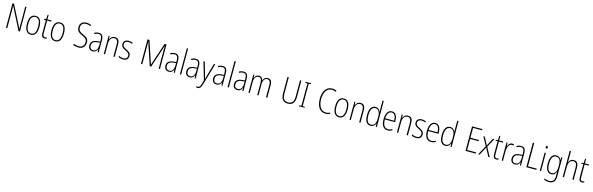

<svg xmlns="http://www.w3.org/2000/svg" viewBox="135 -3026 16675 5402"><g transform="rotate(15 8472.0 -325.0)"><path d="M491 -66V-780H454V-277C454 -240 455 -186 456 -138H454L127 -780H84V-66H122V-578C122 -632 121 -672 119 -712H122L449 -66Z M988 -331C988 -499 934 -605 808 -605C686 -605 624 -508 624 -332C624 -156 687 -56 807 -56C928 -56 988 -155 988 -331ZM662 -332C662 -485 708 -571 808 -571C911 -571 950 -477 950 -332C950 -174 905 -90 807 -90C708 -90 662 -178 662 -332Z M1214 -90C1165 -90 1151 -123 1151 -190V-562H1270V-595H1151V-723H1123L1113 -596L1054 -586V-562H1113V-190C1113 -102 1137 -56 1208 -56C1234 -56 1253 -61 1269 -68V-101C1255 -95 1235 -90 1214 -90Z M1702 -331C1702 -499 1648 -605 1522 -605C1400 -605 1338 -508 1338 -332C1338 -156 1401 -56 1521 -56C1642 -56 1702 -155 1702 -331ZM1376 -332C1376 -485 1422 -571 1522 -571C1625 -571 1664 -477 1664 -332C1664 -174 1619 -90 1521 -90C1422 -90 1376 -178 1376 -332Z M2392 -252C2392 -363 2331 -399 2229 -446C2147 -483 2088 -515 2088 -610C2088 -701 2147 -754 2239 -754C2276 -754 2321 -747 2366 -725L2381 -758C2343 -777 2292 -790 2239 -790C2129 -790 2049 -726 2049 -609C2049 -494 2117 -456 2207 -415C2305 -370 2353 -341 2353 -250C2353 -152 2294 -92 2196 -92C2141 -92 2085 -106 2043 -124V-83C2085 -66 2139 -56 2195 -56C2314 -56 2392 -126 2392 -252Z M2647 -605C2602 -605 2556 -592 2517 -569L2531 -538C2573 -562 2611 -571 2645 -571C2716 -571 2747 -532 2747 -419V-373L2674 -367C2548 -357 2477 -304 2477 -199C2477 -120 2519 -56 2609 -56C2691 -56 2728 -104 2748 -158H2750L2755 -66H2784V-423C2784 -552 2742 -605 2647 -605ZM2677 -337 2748 -342V-284C2747 -167 2707 -88 2615 -88C2552 -88 2516 -128 2516 -199C2516 -285 2570 -328 2677 -337Z M3115 -605C3032 -605 2987 -550 2968 -491H2966L2962 -595H2933V-66H2970V-368C2970 -505 3028 -571 3111 -571C3176 -571 3214 -527 3214 -422V-66H3252V-431C3252 -551 3203 -605 3115 -605Z M3647 -196C3647 -286 3588 -315 3515 -353C3444 -389 3404 -412 3404 -473C3404 -537 3449 -571 3519 -571C3557 -571 3598 -561 3626 -543L3642 -576C3609 -594 3567 -605 3520 -605C3421 -605 3367 -550 3367 -473C3367 -389 3423 -358 3499 -320C3568 -285 3609 -262 3609 -196C3609 -130 3572 -91 3492 -91C3444 -91 3397 -106 3361 -129V-88C3390 -72 3436 -56 3492 -56C3595 -56 3647 -110 3647 -196Z M4271 -66H4313L4530 -723H4533C4532 -669 4532 -640 4532 -622V-66H4569V-780H4512L4294 -122H4291L4073 -780H4016V-66H4054V-623C4054 -643 4053 -670 4051 -724H4053Z M4863 -605C4818 -605 4772 -592 4733 -569L4747 -538C4789 -562 4827 -571 4861 -571C4932 -571 4963 -532 4963 -419V-373L4890 -367C4764 -357 4693 -304 4693 -199C4693 -120 4735 -56 4825 -56C4907 -56 4944 -104 4964 -158H4966L4971 -66H5000V-423C5000 -552 4958 -605 4863 -605ZM4893 -337 4964 -342V-284C4963 -167 4923 -88 4831 -88C4768 -88 4732 -128 4732 -199C4732 -285 4786 -328 4893 -337Z M5186 -66V-826H5149V-66Z M5471 -605C5426 -605 5380 -592 5341 -569L5355 -538C5397 -562 5435 -571 5469 -571C5540 -571 5571 -532 5571 -419V-373L5498 -367C5372 -357 5301 -304 5301 -199C5301 -120 5343 -56 5433 -56C5515 -56 5552 -104 5572 -158H5574L5579 -66H5608V-423C5608 -552 5566 -605 5471 -605ZM5501 -337 5572 -342V-284C5571 -167 5531 -88 5439 -88C5376 -88 5340 -128 5340 -199C5340 -285 5394 -328 5501 -337Z M5694 -595 5847 -75 5814 40C5791 117 5765 141 5729 141C5715 141 5701 137 5688 131V167C5703 173 5716 176 5732 176C5787 176 5823 139 5850 47L6038 -595H5999L5895 -233C5883 -196 5875 -165 5867 -129H5864C5859 -152 5854 -173 5837 -232L5733 -595Z M6253 -605C6208 -605 6162 -592 6123 -569L6137 -538C6179 -562 6217 -571 6251 -571C6322 -571 6353 -532 6353 -419V-373L6280 -367C6154 -357 6083 -304 6083 -199C6083 -120 6125 -56 6215 -56C6297 -56 6334 -104 6354 -158H6356L6361 -66H6390V-423C6390 -552 6348 -605 6253 -605ZM6283 -337 6354 -342V-284C6353 -167 6313 -88 6221 -88C6158 -88 6122 -128 6122 -199C6122 -285 6176 -328 6283 -337Z M6576 -66V-826H6539V-66Z M6861 -605C6816 -605 6770 -592 6731 -569L6745 -538C6787 -562 6825 -571 6859 -571C6930 -571 6961 -532 6961 -419V-373L6888 -367C6762 -357 6691 -304 6691 -199C6691 -120 6733 -56 6823 -56C6905 -56 6942 -104 6962 -158H6964L6969 -66H6998V-423C6998 -552 6956 -605 6861 -605ZM6891 -337 6962 -342V-284C6961 -167 6921 -88 6829 -88C6766 -88 6730 -128 6730 -199C6730 -285 6784 -328 6891 -337Z M7568 -605C7496 -605 7456 -563 7433 -502H7430C7418 -561 7382 -605 7313 -605C7235 -605 7201 -551 7183 -502H7180L7176 -595H7147V-66H7184V-389C7184 -492 7227 -571 7309 -571C7364 -571 7403 -534 7403 -421V-66H7440V-394C7440 -507 7488 -571 7563 -571C7619 -571 7658 -531 7658 -430V-66H7696V-433C7696 -552 7647 -605 7568 -605Z M8497 -294V-780H8459V-295C8459 -148 8395 -92 8295 -92C8191 -92 8131 -153 8131 -297V-780H8093V-295C8093 -133 8165 -56 8295 -56C8414 -56 8497 -122 8497 -294Z M8783 -66V-91L8720 -97V-748L8783 -755V-780H8618V-755L8682 -748V-97L8618 -91V-66Z M9395 -755C9432 -755 9473 -747 9511 -724L9527 -758C9486 -780 9443 -790 9395 -790C9213 -790 9129 -622 9129 -424C9129 -198 9227 -56 9391 -56C9442 -56 9487 -67 9519 -84V-120C9489 -106 9446 -92 9393 -92C9251 -92 9169 -224 9169 -424C9169 -599 9239 -755 9395 -755Z M9966 -331C9966 -499 9912 -605 9786 -605C9664 -605 9602 -508 9602 -332C9602 -156 9665 -56 9785 -56C9906 -56 9966 -155 9966 -331ZM9640 -332C9640 -485 9686 -571 9786 -571C9889 -571 9928 -477 9928 -332C9928 -174 9883 -90 9785 -90C9686 -90 9640 -178 9640 -332Z M10273 -605C10190 -605 10145 -550 10126 -491H10124L10120 -595H10091V-66H10128V-368C10128 -505 10186 -571 10269 -571C10334 -571 10372 -527 10372 -422V-66H10410V-431C10410 -551 10361 -605 10273 -605Z M10703 -56C10786 -56 10830 -110 10849 -166H10851L10856 -66H10886V-826H10849V-583C10849 -557 10850 -529 10851 -499H10849C10831 -554 10784 -605 10707 -605C10595 -605 10531 -507 10531 -324C10531 -149 10589 -56 10703 -56ZM10708 -90C10612 -90 10570 -173 10570 -324C10570 -486 10619 -571 10711 -571C10802 -571 10849 -492 10849 -360V-302C10849 -170 10803 -90 10708 -90Z M11187 -605C11069 -605 11011 -493 11011 -329C11011 -164 11071 -56 11203 -56C11252 -56 11292 -68 11329 -89V-127C11285 -101 11249 -90 11205 -90C11101 -90 11048 -176 11049 -333H11347V-366C11347 -494 11302 -605 11187 -605ZM11187 -571C11274 -571 11311 -481 11311 -366H11050C11057 -503 11108 -571 11187 -571Z M11654 -605C11571 -605 11526 -550 11507 -491H11505L11501 -595H11472V-66H11509V-368C11509 -505 11567 -571 11650 -571C11715 -571 11753 -527 11753 -422V-66H11791V-431C11791 -551 11742 -605 11654 -605Z M12186 -196C12186 -286 12127 -315 12054 -353C11983 -389 11943 -412 11943 -473C11943 -537 11988 -571 12058 -571C12096 -571 12137 -561 12165 -543L12181 -576C12148 -594 12106 -605 12059 -605C11960 -605 11906 -550 11906 -473C11906 -389 11962 -358 12038 -320C12107 -285 12148 -262 12148 -196C12148 -130 12111 -91 12031 -91C11983 -91 11936 -106 11900 -129V-88C11929 -72 11975 -56 12031 -56C12134 -56 12186 -110 12186 -196Z M12450 -605C12332 -605 12274 -493 12274 -329C12274 -164 12334 -56 12466 -56C12515 -56 12555 -68 12592 -89V-127C12548 -101 12512 -90 12468 -90C12364 -90 12311 -176 12312 -333H12610V-366C12610 -494 12565 -605 12450 -605ZM12450 -571C12537 -571 12574 -481 12574 -366H12313C12320 -503 12371 -571 12450 -571Z M12880 -56C12963 -56 13007 -110 13026 -166H13028L13033 -66H13063V-826H13026V-583C13026 -557 13027 -529 13028 -499H13026C13008 -554 12961 -605 12884 -605C12772 -605 12708 -507 12708 -324C12708 -149 12766 -56 12880 -56ZM12885 -90C12789 -90 12747 -173 12747 -324C12747 -486 12796 -571 12888 -571C12979 -571 13026 -492 13026 -360V-302C13026 -170 12980 -90 12885 -90Z M13768 -66V-102H13508V-423H13754V-459H13508V-745H13768V-780H13469V-66Z M13985 -339 13839 -66H13880L14008 -307L14133 -66H14175L14031 -337L14169 -595H14127L14008 -368L13890 -595H13848Z M14372 -90C14323 -90 14309 -123 14309 -190V-562H14428V-595H14309V-723H14281L14271 -596L14212 -586V-562H14271V-190C14271 -102 14295 -56 14366 -56C14392 -56 14411 -61 14427 -68V-101C14413 -95 14393 -90 14372 -90Z M14685 -604C14616 -604 14579 -543 14561 -486H14558L14553 -595H14523V-66H14560V-349C14560 -459 14604 -566 14684 -566C14702 -566 14719 -562 14732 -557L14740 -593C14723 -601 14704 -604 14685 -604Z M14947 -605C14902 -605 14856 -592 14817 -569L14831 -538C14873 -562 14911 -571 14945 -571C15016 -571 15047 -532 15047 -419V-373L14974 -367C14848 -357 14777 -304 14777 -199C14777 -120 14819 -56 14909 -56C14991 -56 15028 -104 15048 -158H15050L15055 -66H15084V-423C15084 -552 15042 -605 14947 -605ZM14977 -337 15048 -342V-284C15047 -167 15007 -88 14915 -88C14852 -88 14816 -128 14816 -199C14816 -285 14870 -328 14977 -337Z M15241 -66H15534V-102H15280V-780H15241Z M15652 -792C15629 -792 15621 -775 15621 -754C15621 -733 15631 -716 15651 -716C15672 -716 15682 -732 15682 -755C15682 -775 15674 -792 15652 -792ZM15669 -595H15632V-66H15669Z M15974 -605C15854 -605 15796 -501 15796 -327C15796 -145 15859 -56 15966 -56C16042 -56 16092 -102 16112 -171H16115C16113 -133 16112 -107 16112 -76V-36C16112 83 16062 141 15955 141C15902 141 15859 127 15818 104V143C15856 163 15900 175 15955 175C16092 175 16150 99 16150 -39V-595H16120L16115 -511H16111C16090 -563 16050 -605 15974 -605ZM15977 -571C16076 -571 16112 -488 16112 -374V-298C16112 -193 16077 -90 15971 -90C15881 -90 15834 -167 15834 -327C15834 -476 15876 -571 15977 -571Z M16338 -569V-826H16301V-66H16338V-361C16338 -505 16397 -570 16478 -570C16542 -570 16582 -528 16582 -420V-66H16620V-426C16620 -547 16571 -605 16482 -605C16401 -605 16357 -551 16338 -496H16335C16337 -520 16338 -539 16338 -569Z M16869 -90C16820 -90 16806 -123 16806 -190V-562H16925V-595H16806V-723H16778L16768 -596L16709 -586V-562H16768V-190C16768 -102 16792 -56 16863 -56C16889 -56 16908 -61 16924 -68V-101C16910 -95 16890 -90 16869 -90Z"/></g></svg>

Font: Noto Sans Malayalam UI Condensed ExtraLight
Style: Regular
Weight: 200
Width: 3
Designer: Jelle Bosma - Monotype Design Team
Foundry: Monotype Imaging Inc.
Version: Version 2.104